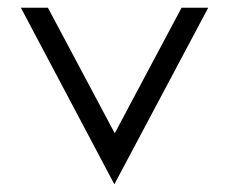

<svg xmlns="http://www.w3.org/2000/svg" viewBox="-20 -471 595 497"><path d="M34 -451 276 6 519 -451H450L277 -126L104 -451Z"/></svg>

Font: Charger Sport
Style: Lit
Weight: 300
Designer: Jasper
Foundry: Cannot Into Space Fonts
Version: Version 1.1